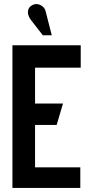

<svg xmlns="http://www.w3.org/2000/svg" viewBox="-20 -922 443 942"><path d="M204 -866Q201 -880 190 -889.5Q179 -899 165 -901.5Q151 -904 137 -896Q123 -888 119 -875Q115 -862 119 -848.5Q123 -835 131 -825L190 -749H234ZM41 0H374V-101H152V-309H258L289 -414H152V-590H376V-700H41Z"/></svg>

Font: Advent Pro
Style: Bold
Weight: 700
Designer: VivaRado, Andreas Kalpakidis
Foundry: VivaRado, Andreas Kalpakidis
Version: Version 3.000